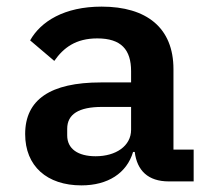

<svg xmlns="http://www.w3.org/2000/svg" viewBox="-20 -548 640 580"><path d="M565 0V-96H504V-339C504 -464 423 -528 287 -528C174 -528 103 -483 71 -426L144 -364C172 -404 209 -432 274 -432C346 -432 376 -398 376 -333V-299H285C132 -299 56 -247 56 -143C56 -46 122 12 226 12C306 12 363 -25 382 -89H387C394 -33 427 0 490 0ZM269 -76C216 -76 183 -98 183 -139V-159C183 -203 218 -225 288 -225H376V-156C376 -107 330 -76 269 -76Z"/></svg>

Font: IBM Mono SemiBold
Style: Regular
Weight: 600
Monospace: yes
Designer: Mike Abbink, Paul van der Laan, Pieter van Rosmalen
Foundry: Bold Monday
Version: Version 2.3